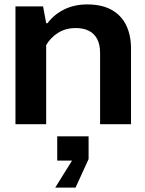

<svg xmlns="http://www.w3.org/2000/svg" viewBox="-20 -562 656 869"><path d="M50 0V-533H175L189 -457H195Q225 -497 271 -519.5Q317 -542 375 -542Q440 -542 484 -518Q528 -494 550.5 -449Q573 -404 573 -341V0H433V-323Q433 -360 420 -385Q407 -410 382.5 -422.5Q358 -435 323 -435Q277 -435 243 -413.5Q209 -392 189 -358V0ZM230 287 306 165H239V55H381V158L322 287Z"/></svg>

Font: Hubot Sans SemiBold
Style: Regular
Weight: 600
Designer: Deni Anggara
Foundry: GitHub, Inc., Subsidiary of Microsoft Corporation
Version: Version 2.000